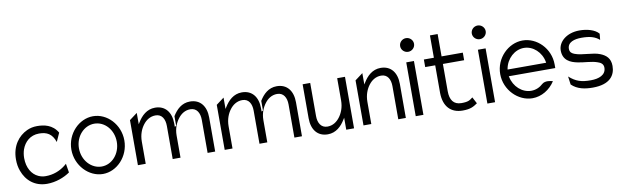

<svg xmlns="http://www.w3.org/2000/svg" viewBox="-43 -1091 5025 1549"><g transform="rotate(-10 2470.0 -316.5)"><path d="M49 -131C79 -48 147 11 247 11C318 11 388 -15 436 -49L424 -122L406 -107C364 -74 309 -52 247 -52C226 -52 206 -56 187 -65C136 -88 100 -145 100 -226C100 -250 104 -274 111 -295C132 -354 180 -400 252 -400C316 -400 358 -378 382 -308L414 -379C373 -450 303 -462 247 -462C216 -462 189 -456 163 -444C92 -411 33 -338 33 -226C33 -192 38 -160 49 -131Z M705 11C820 11 921 -95 921 -226C921 -357 820 -462 705 -462C590 -462 487 -357 487 -226C487 -95 590 11 705 11ZM705 -401C790 -401 859 -324 859 -226C859 -128 790 -50 705 -50C620 -50 549 -128 549 -226C549 -324 620 -401 705 -401Z M1058 -10V-192C1058 -249 1077 -295 1102 -327C1124 -356 1158 -381 1203 -381C1256 -381 1279 -337 1279 -281V-10H1343V-192C1343 -249 1363 -295 1388 -327C1410 -356 1443 -381 1488 -381C1541 -381 1565 -337 1565 -281V-10H1627V-289C1627 -382 1580 -443 1496 -443C1428 -443 1384 -399 1353 -348V-269L1341 -263V-289C1341 -382 1294 -443 1210 -443C1142 -443 1097 -398 1066 -347L1058 -334V-427L994 -379V-10Z M1769 -10V-192C1769 -249 1788 -295 1813 -327C1835 -356 1869 -381 1914 -381C1967 -381 1990 -337 1990 -281V-10H2054V-192C2054 -249 2074 -295 2099 -327C2121 -356 2154 -381 2199 -381C2252 -381 2276 -337 2276 -281V-10H2338V-289C2338 -382 2291 -443 2207 -443C2139 -443 2095 -399 2064 -348V-269L2052 -263V-289C2052 -382 2005 -443 1921 -443C1853 -443 1808 -398 1777 -347L1769 -334V-427L1705 -379V-10Z M2547 11C2615 11 2660 -34 2691 -85L2699 -98V0H2763V-422H2699V-240C2699 -183 2680 -137 2655 -105C2633 -76 2600 -51 2555 -51C2502 -51 2478 -95 2478 -151V-422H2416V-143C2416 -50 2463 11 2547 11Z M2906 -10V-192C2906 -249 2925 -295 2950 -327C2972 -356 3006 -381 3051 -381C3104 -381 3127 -337 3127 -281V-10H3189V-289C3189 -382 3142 -443 3058 -443C2990 -443 2945 -398 2914 -347L2906 -334V-427L2842 -379V-10Z M3301 -532C3332 -532 3358 -557 3358 -588C3358 -619 3332 -644 3301 -644C3270 -644 3244 -619 3244 -588C3244 -557 3270 -532 3301 -532ZM3333 -10V-451H3270V-10Z M3496 -387V-159C3498 -49 3555 11 3652 11C3717 11 3742 -5 3774 -27L3746 -80C3721 -61 3709 -50 3652 -50C3588 -50 3559 -92 3559 -164V-387H3733V-449H3559V-632H3496V-449H3414V-387Z M3888 -532C3919 -532 3945 -557 3945 -588C3945 -619 3919 -644 3888 -644C3857 -644 3831 -619 3831 -588C3831 -557 3857 -532 3888 -532ZM3920 -10V-451H3857V-10Z M4224 11C4298 11 4367 -31 4409 -96C4393 -101 4348 -112 4322 -90C4295 -65 4262 -50 4224 -50C4150 -50 4083 -110 4067 -191L4065 -197H4446V-227C4446 -358 4341 -462 4224 -462C4107 -462 4000 -357 4000 -226C4000 -95 4107 11 4224 11ZM4066 -258C4081 -340 4149 -401 4224 -401C4299 -401 4366 -340 4380 -258L4381 -252H4065Z M4635 -210C4683 -200 4747 -200 4792 -183C4814 -176 4837 -163 4837 -132C4837 -71 4777 -50 4712 -50C4636 -50 4591 -63 4536 -112L4545 -45C4591 0 4653 11 4718 11C4858 11 4904 -57 4904 -134C4904 -197 4869 -226 4824 -244C4766 -268 4679 -260 4619 -283C4600 -290 4581 -301 4581 -330C4581 -385 4638 -401 4696 -401C4764 -401 4806 -389 4842 -358L4847 -408C4815 -446 4750 -462 4690 -462C4584 -462 4514 -399 4514 -329C4514 -249 4571 -222 4635 -210Z"/></g></svg>

Font: Charger Pro
Style: LitNar
Weight: 300
Designer: Jasper
Foundry: Cannot Into Space Fonts
Version: Version 1.09